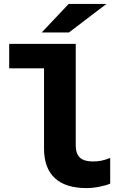

<svg xmlns="http://www.w3.org/2000/svg" viewBox="-20 -951 640 981"><path d="M422 10Q315 10 260 -41Q205 -92 205 -192V-602H27V-727H367V-209Q367 -166 388 -146Q409 -126 455 -126Q477 -126 497.5 -130Q518 -134 543 -144V-13Q527 -5 491 2.5Q455 10 422 10ZM193 -785 331 -931H524L332 -785Z"/></svg>

Font: Red Hat Mono VF Light
Style: Regular
Weight: 300
Monospace: yes
Designer: Pentagram, MCKL
Foundry: Pentagram, MCKL
Version: Version 1.023